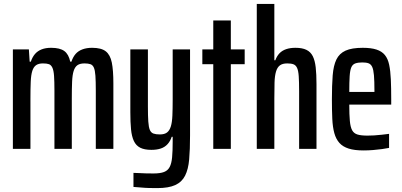

<svg xmlns="http://www.w3.org/2000/svg" viewBox="-20 -763 2059 984"><path d="M46 0V-510H128L132 -447H138Q146 -471 159.5 -486.5Q173 -502 193.5 -510Q214 -518 242 -518Q287 -518 309.5 -501.5Q332 -485 340 -447H346Q354 -471 367.5 -486.5Q381 -502 402.5 -510Q424 -518 452 -518Q499 -518 522 -500Q545 -482 553 -442.5Q561 -403 561 -336V0H471V-298Q471 -347 469 -375Q467 -403 461 -416.5Q455 -430 443.5 -434Q432 -438 413 -438Q390 -438 377 -429Q364 -420 357.5 -399.5Q351 -379 349.5 -344Q348 -309 348 -258V0H259V-298Q259 -346 257 -374Q255 -402 248.5 -416Q242 -430 231 -434Q220 -438 200 -438Q178 -438 165 -429Q152 -420 145.5 -399.5Q139 -379 137.5 -344Q136 -309 136 -258V0Z M786 201Q765 201 744 200.5Q723 200 703 198Q683 196 664 195V123Q676 123 692 124Q708 125 727 125.5Q746 126 766 126Q801 126 820.5 118.5Q840 111 849.5 93Q859 75 862 43.5Q865 12 865 -38V-62H860Q853 -40 839 -24.5Q825 -9 804.5 -2Q784 5 756 5Q720 5 698.5 -6Q677 -17 666 -40.5Q655 -64 651.5 -100.5Q648 -137 648 -188V-510H738V-217Q738 -169 740 -140Q742 -111 748 -97Q754 -83 766.5 -78.5Q779 -74 799 -74Q823 -74 836 -84Q849 -94 855.5 -115Q862 -136 863.5 -170.5Q865 -205 865 -253V-510H954V-69Q954 3 949.5 54Q945 105 928.5 137.5Q912 170 878 185.5Q844 201 786 201Z M1073 0V-434H1017V-510H1073V-658H1163V-510H1234V-434H1163V0Z M1296 0V-743H1386V-454H1391Q1399 -476 1412.5 -490Q1426 -504 1446.5 -511Q1467 -518 1494 -518Q1529 -518 1550.5 -507.5Q1572 -497 1583 -475Q1594 -453 1598 -418Q1602 -383 1602 -332V0H1513V-295Q1513 -344 1511 -372.5Q1509 -401 1502.5 -415Q1496 -429 1484 -433.5Q1472 -438 1452 -438Q1428 -438 1414.5 -428Q1401 -418 1394.5 -396Q1388 -374 1387 -340Q1386 -306 1386 -258V0Z M1843 8Q1797 8 1767 -1.5Q1737 -11 1719.5 -30.5Q1702 -50 1693.5 -80.5Q1685 -111 1683 -154Q1681 -197 1681 -254Q1681 -326 1685 -376.5Q1689 -427 1704 -458Q1719 -489 1751 -503.5Q1783 -518 1839 -518Q1882 -518 1909.5 -509Q1937 -500 1952.5 -481Q1968 -462 1974.5 -431Q1981 -400 1983 -356.5Q1985 -313 1985 -255V-227H1770Q1770 -175 1773 -143Q1776 -111 1785 -95Q1794 -79 1812.5 -73.5Q1831 -68 1863 -68Q1878 -68 1897 -69Q1916 -70 1936.5 -72.5Q1957 -75 1974 -77V-5Q1960 -2 1938 1Q1916 4 1891.5 6Q1867 8 1843 8ZM1899 -271V-298Q1899 -348 1896.5 -377Q1894 -406 1887.5 -420Q1881 -434 1869 -438.5Q1857 -443 1837 -443Q1815 -443 1801 -438Q1787 -433 1780.5 -418Q1774 -403 1772 -372.5Q1770 -342 1770 -292H1919Z"/></svg>

Font: Saira ExtraCondensed SemiBold
Style: Regular
Weight: 600
Width: 2
Designer: Hector Gatti with collaboration of the Omnibus-Type team
Foundry: Omnibus-Type
Version: Version 1.101